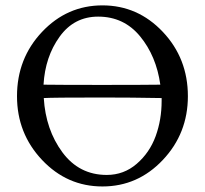

<svg xmlns="http://www.w3.org/2000/svg" viewBox="-20 -670 747 700"><path d="M42 -319.3Q42 -457 133.3 -553.7Q224.6 -650.4 353.5 -650.4Q482.4 -650.4 573.7 -553.7Q665 -457 665 -319.3Q665 -183.6 573.7 -86.9Q482.4 9.8 353.5 9.8Q224.6 9.8 133.3 -86.9Q42 -183.6 42 -319.3ZM569.3 -301.8V-312.5Q460 -314.5 351.6 -314.5Q169.9 -314.5 139.6 -312.5Q146.5 -197.3 207.5 -114.7Q268.6 -32.2 369.1 -32.2Q431.6 -32.2 478.5 -72.8Q525.4 -113.3 547.4 -173.3Q569.3 -233.4 569.3 -301.8ZM337.9 -609.4Q250 -609.4 197.3 -536.1Q144.5 -462.9 138.7 -361.3Q194.3 -360.4 351.6 -360.4Q508.8 -360.4 564.5 -361.3Q549.8 -465.8 490.7 -537.6Q431.6 -609.4 337.9 -609.4Z"/></svg>

Font: Crimson Text
Style: Regular
Weight: 400
Version: Version 0.13